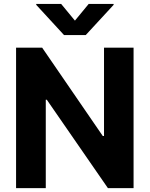

<svg xmlns="http://www.w3.org/2000/svg" viewBox="-20 -974 775 994"><path d="M671.5 -727.3H518.5V-269.9H512.1L198.2 -727.3H63.2V0H217V-457.7H222.3L538.7 0H671.5ZM167.6 -948.9 311.4 -792.6H424L568.2 -948.9V-953.8H439.3L367.9 -867.2L296.5 -953.8H167.6Z"/></svg>

Font: GiG Sans
Style: Bold
Weight: 700
Designer: Andreas Faust
Version: Version 1.100;FEAKit 1.0